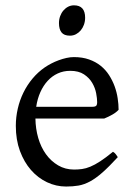

<svg xmlns="http://www.w3.org/2000/svg" viewBox="-20 -682 502 717"><path d="M242.2 -417.5Q216.8 -417.5 195.6 -407.7Q174.3 -397.9 158 -380.1Q141.6 -362.3 130.6 -337.6Q119.6 -313 115.2 -283.2H324.2Q335.4 -283.2 339.1 -286.9Q342.8 -290.5 342.8 -300.8Q342.8 -314 339.1 -333.7Q335.4 -353.5 324.5 -372.3Q313.5 -391.1 293.7 -404.3Q273.9 -417.5 242.2 -417.5ZM422.9 -272Q414.1 -262.2 399.4 -253.9Q384.8 -245.6 369.1 -239.3H112.3Q112.8 -201.2 122.8 -166.7Q132.8 -132.3 151.6 -106.2Q170.4 -80.1 197 -64.5Q223.6 -48.8 256.8 -48.8Q272 -48.8 286.4 -50.8Q300.8 -52.7 317.4 -59.6Q334 -66.4 354.2 -79.6Q374.5 -92.8 401.9 -115.2Q408.2 -111.8 412.8 -105.5Q417.5 -99.1 419.9 -95.2Q387.2 -59.6 362.5 -37.8Q337.9 -16.1 316.2 -4.4Q294.4 7.3 273.2 11Q252 14.6 227.1 14.6Q189.5 14.6 155.5 -1.5Q121.6 -17.6 95.7 -47.1Q69.8 -76.7 54.4 -118.4Q39.1 -160.2 39.1 -211.9Q39.1 -244.6 46.4 -276.4Q53.7 -308.1 67.6 -336.4Q81.5 -364.7 101.6 -388.7Q121.6 -412.6 147 -430.2Q157.7 -437.5 171.1 -444.6Q184.6 -451.7 199.2 -457Q213.9 -462.4 228.3 -465.6Q242.7 -468.8 255.9 -468.8Q287.6 -468.8 312.5 -460Q337.4 -451.2 356 -436.3Q374.5 -421.4 387.2 -401.6Q399.9 -381.8 408 -359.9Q416 -337.9 419.4 -315.2Q422.9 -292.5 422.9 -272ZM297.9 -615.7Q297.9 -602.1 293.5 -589.8Q289.1 -577.6 281.5 -568.6Q273.9 -559.6 263.7 -554.2Q253.4 -548.8 241.2 -548.8Q219.2 -548.8 209.7 -561Q200.2 -573.2 200.2 -595.7Q200.2 -609.4 204.6 -621.6Q209 -633.8 216.8 -642.8Q224.6 -651.9 234.6 -657Q244.6 -662.1 256.3 -662.1Q297.9 -662.1 297.9 -615.7Z"/></svg>

Font: Gentium Kaktovik
Style: Regular
Weight: 400
Designer: J. Victor Gaultney and Annie Olsen
Foundry: SIL International
Version: Version 1.102; 2013; Maintenance release